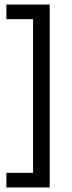

<svg xmlns="http://www.w3.org/2000/svg" viewBox="-20 -713 314 842"><path d="M198 109H125V-678H198ZM198 109H8V45H198ZM198 -629H8V-693H198Z"/></svg>

Font: Bricolage Grotesque SemiCondensed Light
Style: Regular
Weight: 300
Width: 4
Designer: Mathieu Triay
Foundry: Atelier Triay
Version: Version 1.000;gftools[0.9.30]